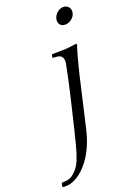

<svg xmlns="http://www.w3.org/2000/svg" viewBox="-244 -743 735 1066"><g transform="rotate(-20 123.5 -210.0)"><path d="M127.4 -452 124.1 -438 127.2 -434C137.9 -434 148 -433.2 157.6 -431.5C167.2 -429.8 174.5 -425 179.3 -417C180.8 -415 182.4 -411 184 -405C185.6 -399 185.9 -392.3 184.9 -385C182.9 -373.7 180 -359 176.2 -341L164.8 -287C160.9 -269 157.3 -252.3 153.7 -237L146.1 -204L139.7 -176.5C136.6 -162.8 132.7 -146.8 128.2 -128.5C123.6 -110.2 119 -90.8 114.3 -70.5C109.6 -50.2 105 -30.8 100.4 -12.5C95.8 5.8 91.8 21.8 88.3 35.5C84.8 49.2 82.6 58 81.7 62C73.6 94 64.5 122.7 54.3 148C44.2 173.3 29.5 194 10.5 210C-2.1 221.3 -13.8 228.2 -24.7 230.5C-35.6 232.8 -47.7 234 -61 234L-66.2 239L-68.6 258L-61 260C-54.4 260 -48.3 259.8 -42.9 259.5C-37.5 259.2 -31.3 258.3 -24.3 257C-1.6 251 19.6 240.2 39.2 224.5C58.8 208.8 76.6 190 92.7 168C108.8 146 122.9 121 135 93C147.2 65 156.8 35.3 164.1 4L218.6 -232L232 -290C235.6 -306 238.9 -319.5 241.8 -330.5C244.7 -341.5 247.1 -350.7 249.2 -358C251.2 -365.3 252.9 -372 254.3 -378C255.3 -382.7 256.9 -388.7 258.9 -396C261 -403.3 263.2 -411 265.7 -419C268.2 -427 270.4 -434.3 272.3 -441C274.2 -447.7 276.1 -452.3 278 -455L275.1 -464L239 -459C225.8 -457 210.6 -455.8 193.2 -455.5C175.8 -455.2 161.4 -455 150 -455H132ZM218.7 -631C215.6 -617.7 217.5 -606.5 224.4 -597.5C231.4 -588.5 241.5 -584 254.8 -584C268.2 -584 280.7 -588.5 292.4 -597.5C304.2 -606.5 311.6 -617.7 314.7 -631C317.8 -644.3 315.6 -655.8 308.1 -665.5C300.7 -675.2 290.3 -680 277 -680C263.7 -680 251.4 -675.2 240.1 -665.5C228.9 -655.8 221.8 -644.3 218.7 -631Z"/></g></svg>

Font: Quattrocento
Style: Italic
Weight: 400
Italic angle: -13°
Designer: Pablo Impallari
Foundry: Pablo Impallari, Igino Marini, Branda Gallo
Version: Version 2.000